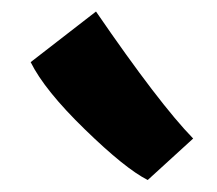

<svg xmlns="http://www.w3.org/2000/svg" viewBox="-20 -909 373 330"><path d="M312 -670.9 233.9 -599.6Q195.3 -619.1 126 -686.5Q56.6 -753.9 32.7 -802.2L145 -889.2Q253.9 -730.5 312 -670.9Z"/></svg>

Font: HaufeMerriweatherSans
Style: Bold
Weight: 700
Designer: Eben Sorkin
Foundry: Eben Sorkin
Version: Version 1.56